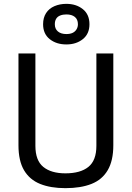

<svg xmlns="http://www.w3.org/2000/svg" viewBox="-20 -968 685 998"><path d="M320 10Q243 10 188.5 -12Q134 -34 105 -83Q76 -132 76 -213V-690H164V-210Q164 -134 205 -100.5Q246 -67 320 -67Q398 -67 439.5 -100.5Q481 -134 481 -210V-690H569V-213Q569 -133 540 -83.5Q511 -34 455.5 -12Q400 10 320 10ZM325 -737Q273 -737 238.5 -764.5Q204 -792 204 -842Q204 -876 219.5 -900Q235 -924 263 -936Q291 -948 325 -948Q376 -948 410.5 -920.5Q445 -893 445 -842Q445 -792 410.5 -764.5Q376 -737 325 -737ZM325 -791Q344 -791 357 -797Q370 -803 377.5 -815Q385 -827 385 -842Q385 -867 369 -880Q353 -893 325 -893Q307 -893 293 -887.5Q279 -882 272 -870.5Q265 -859 265 -842Q265 -818 281 -804.5Q297 -791 325 -791Z"/></svg>

Font: Cairo Play Medium
Style: Regular
Weight: 500
Version: Version 3.119